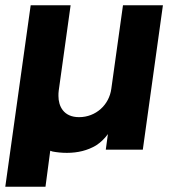

<svg xmlns="http://www.w3.org/2000/svg" viewBox="-34 -566 653 726"><path d="M138 140 156 4C159 5 162 6 165 7C181 10 199 12 219 12C260 12 297 3 329 -16C346 -27 361 -41 374 -59L366 0H506L582 -546H431L387 -231C379 -169 328 -123 265 -123C206 -123 187 -165 187 -203C187 -210 187 -216 188 -223L233 -546H82L-14 140Z"/></svg>

Font: Plus Jakarta Sans ExtraBold
Style: Italic
Weight: 800
Italic angle: -8°
Designer: Gumpita Rahayu
Foundry: Tokotype
Version: Version 2.071;gftools[0.9.30]